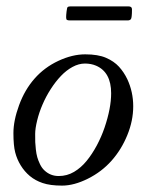

<svg xmlns="http://www.w3.org/2000/svg" viewBox="-20 -570 459 601"><path d="M382.1 -550Q393.1 -550 393.1 -541Q393.1 -513.7 389.6 -509.9Q386.2 -506.1 379.9 -506.1H199Q192.1 -506.1 189.6 -507.7Q187 -509.3 187 -516.1Q187 -522.9 188.4 -534.4Q189.7 -545.9 191.9 -548Q194.1 -550 200.9 -550ZM378.4 -322.3Q397 -282.5 397 -237.3Q397 -192.1 378.5 -147Q360.1 -101.8 329.2 -67Q298.3 -32.2 255 -10.6Q211.7 11 174.3 11Q137 11 113.4 2.9Q89.8 -5.1 73.1 -19.3Q56.4 -33.4 44.8 -52.4Q33.2 -71.3 27.6 -92.9Q22 -114.5 22 -153.4Q22 -192.4 39.7 -240.7Q57.4 -289.1 88.3 -324.1Q119.1 -359.1 162.7 -379.5Q206.3 -399.9 246.7 -399.9Q287.1 -399.9 312 -389Q336.9 -378.2 352.4 -361.2Q367.9 -344.2 378.4 -322.3ZM119.1 -36.6Q137.7 -19 163.8 -19Q189.9 -19 211.8 -32Q233.6 -44.9 251 -66.2Q268.3 -87.4 283 -114.7Q297.6 -142.1 307.4 -170.9Q327.9 -231.4 327.9 -278.1Q327.9 -344.2 280.5 -364.5Q265.1 -371.1 245.8 -371.1Q226.6 -371.1 207 -360.5Q187.5 -349.9 170.7 -332.2Q153.8 -314.5 138.8 -291.1Q123.8 -267.8 113.2 -243Q102.5 -218.3 96.3 -192.9Q90.1 -167.5 90.1 -150.8Q90.1 -134 90.3 -125.2Q90.6 -116.5 92.2 -102.3Q93.8 -88.1 96.7 -77.9Q99.6 -67.6 105.3 -55.8Q111.1 -43.9 119.1 -36.6Z"/></svg>

Font: Fanwood Text
Style: Italic
Weight: 400
Italic angle: -9°
Version: Version 1.101